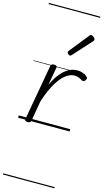

<svg xmlns="http://www.w3.org/2000/svg" viewBox="-212 -1071 902 1632"><g transform="rotate(15 239.5 -255.0)"><path d="M86 15Q74 15 67 10Q60 5 63 -6L150 -495Q153 -506 159.5 -510.5Q166 -515 178 -515Q194 -515 200 -509.5Q206 -504 204 -493L176 -337Q201 -390 227 -425Q253 -460 280 -481Q307 -502 332.5 -510.5Q358 -519 382 -519Q410 -519 435 -509Q460 -499 473 -485Q479 -479 478.5 -472Q478 -465 471 -455Q464 -446 456.5 -444Q449 -442 442 -446Q430 -454 412 -462Q394 -470 372 -470Q344 -470 315 -454Q286 -438 257 -404Q228 -370 200 -315.5Q172 -261 147 -183L116 -4Q114 6 107 10.5Q100 15 86 15ZM287 -624Q281 -624 272 -631.5Q263 -639 263 -646Q263 -650 264.5 -653.5Q266 -657 269 -661L402 -827Q406 -834 410.5 -836.5Q415 -839 420 -839Q427 -839 435 -834Q443 -829 449 -822Q455 -815 455 -808Q455 -803 453.5 -800Q452 -797 447 -792L303 -633Q295 -624 287 -624ZM0 490H453V500H0ZM0 -20H453V0H0ZM0 -505H453V-500H0ZM0 -1010H453V-1000H0Z"/></g></svg>

Font: Playwrite ZA Guides
Style: Regular
Weight: 400
Designer: Veronika Burian, José Scaglione
Foundry: TypeTogether
Version: Version 1.003